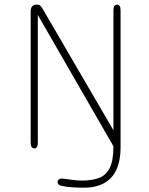

<svg xmlns="http://www.w3.org/2000/svg" viewBox="-20 -646 659 848"><path d="M481 -600Q481 -614 485.2 -619.8Q489.5 -625.5 497 -625.5Q504.5 -625.5 508.5 -619.8Q512.5 -614 512.5 -600V6.5Q512.5 62.5 494.8 102Q477 141.5 441 162.2Q405 183 350 183Q325 183 299 181.2Q273 179.5 255 175.5Q243 173 238.8 168.8Q234.5 164.5 234.5 157.5Q234.5 150.5 239.8 146.5Q245 142.5 252.5 142.5Q258.5 142.5 267.5 144Q283.5 146.5 304 149Q324.5 151.5 343 151.5Q385 151.5 416 140.5Q447 129.5 464 97Q481 64.5 481 0L147 -580V-16.5Q147 9.5 131.5 9.5Q115.5 9.5 115.5 -16.5V-597Q115.5 -610.5 122.2 -618Q129 -625.5 141.5 -625.5H142.5Q153.5 -625.5 158.5 -620.2Q163.5 -615 169.5 -605L481 -70.5Z"/></svg>

Font: Sono Monospace ExtraLight
Style: Regular
Weight: 250
Version: Version 2.112